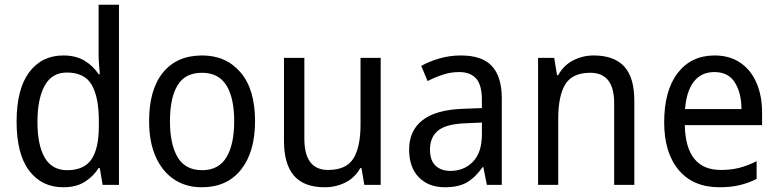

<svg xmlns="http://www.w3.org/2000/svg" viewBox="-20 -780 3281 810"><path d="M247 10Q156 10 103 -60Q50 -130 50 -267Q50 -404 103 -475Q156 -546 247 -546Q300 -546 336.5 -524Q373 -502 396 -467H401Q400 -484 398 -506.5Q396 -529 396 -545V-760H482V0H413L401 -71H396Q373 -35 337 -12.5Q301 10 247 10ZM263 -62Q335 -62 366 -108Q397 -154 397 -248V-269Q397 -370 367 -422Q337 -474 262 -474Q199 -474 168.5 -418.5Q138 -363 138 -266Q138 -167 169 -114.5Q200 -62 263 -62Z M1056 -269Q1056 -139 997 -64.5Q938 10 831 10Q764 10 714 -23.5Q664 -57 636.5 -119.5Q609 -182 609 -269Q609 -402 667.5 -474Q726 -546 833 -546Q934 -546 995 -474.5Q1056 -403 1056 -269ZM697 -269Q697 -171 729.5 -116.5Q762 -62 833 -62Q902 -62 935 -116Q968 -170 968 -269Q968 -367 935 -420Q902 -473 832 -473Q761 -473 729 -420Q697 -367 697 -269Z M1586 -536V0H1517L1505 -71H1500Q1477 -30 1437 -10Q1397 10 1350 10Q1262 10 1220 -39Q1178 -88 1178 -186V-536H1264V-195Q1264 -63 1364 -63Q1441 -63 1471 -111.5Q1501 -160 1501 -255V-536Z M1925 -546Q2014 -546 2055.5 -501Q2097 -456 2097 -364V0H2034L2019 -75H2016Q1986 -32 1950.5 -11Q1915 10 1857 10Q1788 10 1747 -32Q1706 -74 1706 -149Q1706 -229 1762.5 -273Q1819 -317 1933 -321L2013 -324V-357Q2013 -422 1988.5 -449Q1964 -476 1917 -476Q1882 -476 1848.5 -465Q1815 -454 1784 -438L1757 -502Q1791 -521 1834 -533.5Q1877 -546 1925 -546ZM1945 -260Q1862 -257 1828 -229Q1794 -201 1794 -149Q1794 -103 1817.5 -81Q1841 -59 1880 -59Q1938 -59 1975.5 -98Q2013 -137 2013 -213V-263Z M2485 -546Q2570 -546 2613 -500Q2656 -454 2656 -355V0H2571V-345Q2571 -473 2470 -473Q2395 -473 2365 -424.5Q2335 -376 2335 -278V0H2250V-536H2318L2330 -463H2335Q2358 -505 2398.5 -525.5Q2439 -546 2485 -546Z M2995 -546Q3058 -546 3103 -515.5Q3148 -485 3171.5 -430.5Q3195 -376 3195 -306V-252H2869Q2873 -63 3021 -63Q3064 -63 3099 -72Q3134 -81 3172 -100V-25Q3135 -7 3098.5 1.5Q3062 10 3015 10Q2904 10 2843 -63Q2782 -136 2782 -264Q2782 -398 2839 -472Q2896 -546 2995 -546ZM2994 -476Q2939 -476 2907.5 -436Q2876 -396 2870 -320H3108Q3108 -387 3080.5 -431.5Q3053 -476 2994 -476Z"/></svg>

Font: Noto Sans Gujarati SemiCondensed
Style: Regular
Weight: 400
Width: 4
Designer: Jelle Bosma - Monotype Design Team, Universal Thirst
Foundry: Monotype Imaging Inc.
Version: Version 2.106; ttfautohint (v1.8.4.7-5d5b)